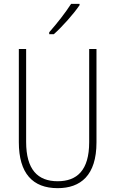

<svg xmlns="http://www.w3.org/2000/svg" viewBox="-20 -969 600 999"><path d="M394 -942V-949H350C319 -901 279 -850 236 -801V-791H260C303 -829 362 -895 394 -942ZM482 -228V-714H444V-229C444 -82 380 -26 280 -26C176 -26 116 -87 116 -231V-714H78V-229C78 -67 150 10 280 10C399 10 482 -56 482 -228Z"/></svg>

Font: Noto Sans Georgian Condensed ExtraLight
Style: Regular
Weight: 200
Width: 3
Designer: Monotype Design Team, Akaki Razmadze
Foundry: Google LLC
Version: Version 2.005